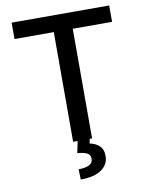

<svg xmlns="http://www.w3.org/2000/svg" viewBox="-100 -800 852 1091"><g transform="rotate(-10 325.5 -254.0)"><path d="M380 0H270.6V-632.8H44V-727.3H606.9V-632.8H380ZM276.3 218.8 274.1 159.4Q311.1 159.4 334 148.8Q356.9 138.1 357.2 114.3V113.3Q357.2 90.2 339.5 80.6Q321.7 71 282.7 67.5L297.2 -2.8H366.8L361.2 26.3Q391.7 30.9 415 51Q438.2 71 438.2 111.2V111.9Q438.2 159.8 396.7 189.3Q355.1 218.8 276.3 218.8Z"/></g></svg>

Font: Linik Sans Medium
Style: Regular
Weight: 500
Designer: Rasmus Andersson (font), Cristiano Sobral (main changes)
Foundry: rsms
Version: Version 3.018;June 1, 2022;FontCreator 14.0.0.2814 64-bit; t